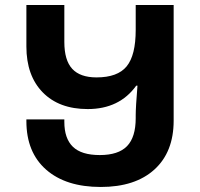

<svg xmlns="http://www.w3.org/2000/svg" viewBox="-20 -734 796 764"><path d="M85 -252V-259H236V-249Q236 -183 270 -150Q304 -117 377 -117Q451 -117 485.5 -152.5Q520 -188 520 -264V-275Q520 -307 527 -393H522Q455 -300 329 -300Q215 -300 150 -366.5Q85 -433 85 -549V-714H236V-567Q236 -494 267.5 -460Q299 -426 364 -426Q448 -426 484 -470Q520 -514 520 -615V-714H671V-254Q671 -129 594.5 -59.5Q518 10 381 10Q242 10 163.5 -59Q85 -128 85 -252Z"/></svg>

Font: Noto Sans Georgian
Style: Regular
Weight: 600
Designer: Monotype Design team
Foundry: Monotype Imaging Inc.
Version: Version 1.000